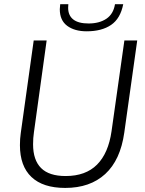

<svg xmlns="http://www.w3.org/2000/svg" viewBox="-20 -891 694 920"><path d="M75.5 -195.5Q75.5 -226 79.5 -253.5L141.5 -697H203.5L142.5 -256.5Q138.5 -230 138.5 -199.5Q138.5 -124 176.8 -85.8Q215 -47.5 294.5 -47.5Q390.5 -47.5 445 -102.2Q499.5 -157 514.5 -262.5L576 -697H637.5L575.5 -255.5Q557 -124 484.2 -57.2Q411.5 9.5 292.5 9.5Q186 9.5 130.8 -42.8Q75.5 -95 75.5 -195.5ZM266.5 -847Q266.5 -854 268.5 -871H307.5Q306.5 -865 306.5 -854Q306.5 -817 331 -797.8Q355.5 -778.5 404.5 -778.5Q456 -778.5 489.8 -801.2Q523.5 -824 531 -871H570.5Q557 -802 512.2 -771.5Q467.5 -741 395 -741Q337.5 -741 302 -767.2Q266.5 -793.5 266.5 -847Z"/></svg>

Font: HK Grotesk Light
Style: Italic
Weight: 300
Italic angle: -16°
Designer: Alfredo Marco Pradil
Foundry: Hanken Design Co.
Version: Version 3.001